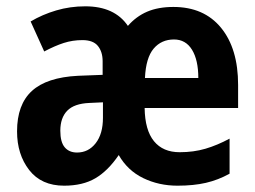

<svg xmlns="http://www.w3.org/2000/svg" viewBox="-20 -578 808 608"><path d="M529 -556Q626 -556 680 -490Q734 -424 734 -309V-236H438Q439 -166 467.5 -131Q496 -96 549 -96Q593 -96 630.5 -107Q668 -118 707 -139V-28Q671 -8 632 1Q593 10 542 10Q483 10 433.5 -14Q384 -38 356 -87Q322 -37 282 -13.5Q242 10 183 10Q111 10 72.5 -39.5Q34 -89 34 -162Q34 -247 81 -290Q128 -333 227 -338L305 -341V-384Q305 -414 290 -432.5Q275 -451 241 -451Q210 -451 182 -442Q154 -433 120 -415L77 -510Q114 -532 158 -545Q202 -558 250 -558Q343 -558 385 -496Q411 -526 446 -541Q481 -556 529 -556ZM531 -453Q491 -453 466.5 -424Q442 -395 439 -331H608Q608 -388 588 -420.5Q568 -453 531 -453ZM263 -252Q215 -250 193 -227.5Q171 -205 171 -164Q171 -128 185 -111.5Q199 -95 224 -95Q260 -95 283 -124.5Q306 -154 306 -205V-254Z"/></svg>

Font: Noto Sans Sinhala UI Condensed
Style: Bold
Weight: 700
Width: 3
Designer: Jelle Bosma - Monotype Design Team
Foundry: Monotype Imaging Inc.
Version: Version 2.006; ttfautohint (v1.8.4.7-5d5b)